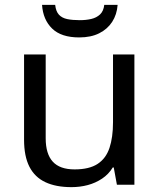

<svg xmlns="http://www.w3.org/2000/svg" viewBox="-20 -760 658 790"><path d="M533 -536V0H461L448 -71H444Q427 -43 400 -25Q373 -7 341 1.5Q309 10 274 10Q210 10 166.5 -10.5Q123 -31 101 -74Q79 -117 79 -185V-536H168V-191Q168 -127 197 -95Q226 -63 287 -63Q347 -63 381.5 -85.5Q416 -108 430.5 -151.5Q445 -195 445 -257V-536ZM464 -740Q461 -700 441.5 -670Q422 -640 388 -623Q354 -606 306 -606Q232 -606 194.5 -642.5Q157 -679 153 -740H207Q210 -713 222.5 -699.5Q235 -686 256.5 -681.5Q278 -677 308 -677Q334 -677 355.5 -682Q377 -687 391.5 -700.5Q406 -714 409 -740Z"/></svg>

Font: Noto Sans Armenian
Style: Regular
Weight: 400
Designer: Monotype Design Team
Foundry: Monotype Imaging Inc.
Version: Version 2.007